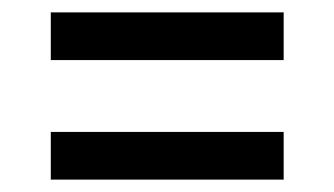

<svg xmlns="http://www.w3.org/2000/svg" viewBox="-20 -486 540 310"><path d="M62 -466H438V-389H62ZM62 -273H438V-196H62Z"/></svg>

Font: FiraGO
Style: Regular
Weight: 400
Designer: bBox Type
Foundry: bBox Type GmbH
Version: Version 1.001;April 20, 2020;FontCreator 12.0.0.2555 64-bit